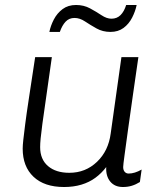

<svg xmlns="http://www.w3.org/2000/svg" viewBox="-20 -740 640 770"><path d="M237 10Q158 10 114.5 -31Q71 -72 71 -144Q71 -157 73.5 -179.5Q76 -202 81 -241.5Q86 -281 96 -346.5Q106 -412 121 -511H188Q174 -410 164.5 -345.5Q155 -281 150 -243.5Q145 -206 143 -185Q141 -164 141 -150Q141 -101 172.5 -74Q204 -47 258 -47Q323 -47 369 -91Q415 -135 424 -205L467 -511H535Q524 -434 513 -358.5Q502 -283 493.5 -220.5Q485 -158 479.5 -118Q474 -78 474 -70Q474 -58 480 -51Q486 -44 496 -44Q520 -44 548 -60L541 -10Q525 0 508.5 5Q492 10 473 10Q440 10 422 -12Q404 -34 406 -70Q387 -45 362.5 -27Q338 -9 306.5 0.5Q275 10 237 10ZM178 -612Q183 -637 196 -662Q209 -687 231 -703.5Q253 -720 285 -720Q316 -720 341 -706.5Q366 -693 387 -679Q408 -665 427 -665Q449 -665 463.5 -679.5Q478 -694 486 -720H528Q523 -695 510 -669.5Q497 -644 475.5 -628Q454 -612 423 -612Q392 -612 367 -626Q342 -640 321 -654Q300 -668 279 -668Q257 -668 243 -653Q229 -638 220 -612Z"/></svg>

Font: Chivo Mono Medium ExtraLight
Style: Italic
Weight: 250
Italic angle: -8.05°
Monospace: yes
Version: Version 1.008